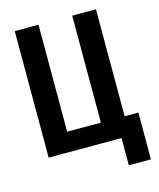

<svg xmlns="http://www.w3.org/2000/svg" viewBox="-124 -786 848 1023"><g transform="rotate(-15 300.0 -274.0)"><path d="M458 150H580V-108H504V-698H373V-108H187V-698H56V0H458Z"/></g></svg>

Font: IBM Mono SemiBold
Style: Regular
Weight: 600
Monospace: yes
Designer: Mike Abbink, Paul van der Laan, Pieter van Rosmalen
Foundry: Bold Monday
Version: Version 2.3